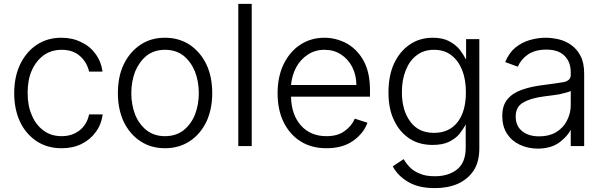

<svg xmlns="http://www.w3.org/2000/svg" viewBox="-20 -749 3104 987"><path d="M167 -24Q112 -61 82 -125Q53 -189 53 -270Q53 -353 83 -417Q115 -483 168 -518Q223 -555 295 -555Q352 -555 396 -533Q442 -512 470 -473Q499 -436 507 -381H438Q427 -429 391 -461Q355 -493 297 -493Q245 -493 206 -466Q166 -437 144 -388Q122 -340 122 -272Q122 -204 144 -156Q164 -107 205 -77Q243 -49 297 -49Q350 -49 388 -78Q427 -108 438 -161H508Q501 -109 472 -70Q444 -31 399 -9Q355 13 297 13Q222 13 167 -24Z M702 -23Q648 -58 616 -123Q586 -188 586 -270Q586 -355 616 -418Q647 -482 702 -519Q756 -555 828 -555Q900 -555 955 -519Q1010 -482 1041 -418Q1071 -355 1071 -270Q1071 -188 1041 -123Q1009 -58 955 -23Q900 13 828 13Q756 13 702 -23ZM923 -79Q962 -110 982 -159Q1002 -211 1002 -270Q1002 -330 982 -382Q961 -432 923 -463Q884 -493 828 -493Q773 -493 734 -463Q696 -432 675 -382Q655 -330 655 -270Q655 -211 675 -159Q695 -110 734 -79Q773 -49 828 -49Q884 -49 923 -79Z M1205 2V-729H1274V2Z M1524 -23Q1468 -59 1437 -123Q1407 -186 1407 -270Q1407 -353 1437 -417Q1469 -483 1522 -518Q1577 -555 1648 -555Q1707 -555 1762 -526Q1816 -496 1849 -437Q1882 -377 1882 -285V-252H1476Q1478 -159 1527 -104Q1576 -49 1658 -49Q1716 -49 1751 -75Q1787 -100 1804 -139L1869 -118Q1849 -63 1795 -25Q1742 13 1658 13Q1581 13 1524 -23ZM1791 -404Q1769 -446 1733 -469Q1697 -493 1648 -493Q1599 -493 1562 -468Q1525 -444 1502 -402Q1481 -362 1476 -312H1812Q1812 -362 1791 -404Z M2078 186Q2025 155 1999 106L2055 69Q2070 94 2088 112Q2108 132 2139 144Q2168 157 2216 157Q2286 157 2331 121Q2374 85 2374 10V-110Q2365 -91 2343 -62Q2323 -37 2288 -20Q2255 -4 2204 -4Q2135 -4 2086 -36Q2034 -70 2006 -130Q1977 -188 1977 -274Q1977 -359 2005 -421Q2034 -484 2085 -519Q2136 -555 2205 -555Q2256 -555 2289 -537Q2322 -520 2344 -493Q2367 -461 2375 -444H2376V-548H2444V14Q2444 84 2414 129Q2384 173 2333 196Q2282 218 2216 218Q2131 218 2078 186ZM2332 -121Q2375 -176 2375 -275Q2375 -340 2356 -388Q2336 -438 2300 -465Q2265 -493 2211 -493Q2157 -493 2121 -464Q2085 -437 2065 -386Q2046 -338 2046 -275Q2046 -182 2089 -124Q2131 -66 2211 -66Q2289 -66 2332 -121Z M2652 -5Q2610 -25 2586 -62Q2562 -100 2562 -152Q2562 -208 2589 -239Q2615 -271 2664 -288Q2713 -305 2774 -312Q2844 -321 2878 -327Q2914 -335 2914 -363V-376Q2914 -432 2881 -463Q2850 -494 2788 -494Q2732 -494 2694 -469Q2657 -443 2642 -406L2577 -430Q2597 -478 2629 -504Q2662 -531 2703 -543Q2745 -555 2786 -555Q2815 -555 2852 -547Q2888 -538 2916 -518Q2947 -496 2964 -462Q2983 -427 2983 -370V2H2914V-84H2915Q2898 -49 2856 -17Q2812 15 2744 15Q2695 15 2652 -5ZM2838 -69Q2876 -92 2894 -128Q2914 -166 2914 -209V-282Q2909 -277 2883 -271Q2855 -263 2827 -260Q2785 -254 2774 -253Q2706 -244 2668 -221Q2631 -199 2631 -150Q2631 -101 2665 -74Q2698 -48 2752 -48Q2802 -48 2838 -69Z"/></svg>

Font: Sinter Normal
Style: Regular
Weight: 350
Foundry: Adobe & rsms
Version: Version 1.000